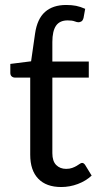

<svg xmlns="http://www.w3.org/2000/svg" viewBox="-20 -744 398 772"><path d="M226 8Q166 8 133.8 -25.5Q101.5 -59 101.5 -122V-432H40.5Q32.5 -432 27 -436.8Q21.5 -441.5 21.5 -451.5V-487L105 -497.5L121 -609Q129.5 -668 161 -696Q192.5 -724 246 -724Q269 -724 286.2 -720.5Q303.5 -717 322.5 -708.5L316 -672.5Q313 -661 307 -657.8Q301 -654.5 295.5 -654.5Q289.5 -654.5 280 -658.2Q270.5 -662 252 -662Q220 -662 205.2 -640.5Q190.5 -619 190.5 -575V-496.5H337V-432H190.5V-128Q190.5 -96 206 -80.5Q221.5 -65 246 -65Q260 -65 270.2 -68.8Q280.5 -72.5 288 -77Q295.5 -81.5 300.8 -85.2Q306 -89 310 -89Q317 -89 322.5 -80.5L348.5 -38Q325.5 -16.5 293 -4.2Q260.5 8 226 8Z"/></svg>

Font: Lato-Regular
Style: Regular
Weight: 400
Designer: Lukasz Dziedzic with Adam Twardoch and Botio Nikoltchev
Foundry: tyPoland Lukasz Dziedzic
Version: Version 2.015; 2015-08-06; http://www.latofonts.com/